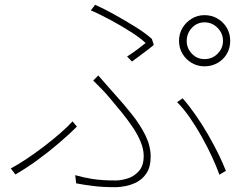

<svg xmlns="http://www.w3.org/2000/svg" viewBox="-20 -760 1040 799"><path d="M757 -590Q757 -559 778.5 -536.5Q800 -514 831 -514Q863 -514 885.5 -536.5Q908 -559 908 -590Q908 -621 885.5 -644Q863 -667 831 -667Q800 -667 778.5 -644Q757 -621 757 -590ZM725 -590Q725 -620 739.5 -644Q754 -668 778 -682.5Q802 -697 831 -697Q861 -697 885.5 -682.5Q910 -668 924 -644Q938 -620 938 -590Q938 -560 924 -536Q910 -512 885.5 -498Q861 -484 831 -484Q802 -484 778 -498Q754 -512 739.5 -536Q725 -560 725 -590ZM509 -525Q531 -539 552.5 -555Q574 -571 586 -581Q564 -602 525 -627Q486 -652 441.5 -676Q397 -700 358 -717L376 -740Q412 -724 457 -699Q502 -674 544.5 -647.5Q587 -621 612 -598L620 -573Q612 -566 601.5 -558Q591 -550 579 -541Q567 -532 554.5 -522.5Q542 -513 529 -504ZM293 -31Q328 -21 366 -15Q404 -9 462 -9Q483 -9 510 -17Q537 -25 557.5 -47.5Q578 -70 578 -111Q578 -139 565.5 -169.5Q553 -200 532 -231Q511 -262 486 -293Q461 -324 436 -353Q422 -370 403.5 -389Q385 -408 368 -425L389 -446Q403 -430 420.5 -410Q438 -390 454 -372Q494 -328 529 -284Q564 -240 585.5 -196Q607 -152 607 -108Q607 -66 590.5 -40.5Q574 -15 550 -2.5Q526 10 501.5 14.5Q477 19 462 19Q408 19 368 14Q328 9 297 3ZM893 -33Q881 -67 862 -108Q843 -149 819.5 -191Q796 -233 770 -270.5Q744 -308 717 -335L740 -351Q768 -319 795 -280Q822 -241 846 -199.5Q870 -158 889 -119Q908 -80 920 -49ZM300 -233Q270 -203 227 -166Q184 -129 136 -94Q88 -59 44 -34L25 -59Q55 -75 91 -99Q127 -123 163 -150.5Q199 -178 230.5 -205.5Q262 -233 282 -255Z"/></svg>

Font: Noto Sans JP Thin Thin
Style: Regular
Weight: 250
Version: Version 2.004-H2;hotconv 1.0.118;makeotfexe 2.5.65603